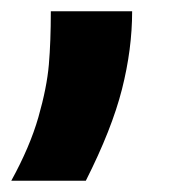

<svg xmlns="http://www.w3.org/2000/svg" viewBox="-32 -170 312 340"><path d="M202 -150Q202 -83 184 -12Q166 59 120 150H-12Q21 90 36 37.5Q51 -15 54.5 -55.5Q58 -96 58 -150Z"/></svg>

Font: AmikoBold
Style: Bold
Weight: 700
Designer: Pablo Impallari, Rodrigo Fuenzalida, Andres Torresi
Foundry: Impallari Type
Version: Version 1.000; ttfautohint (v1.3)